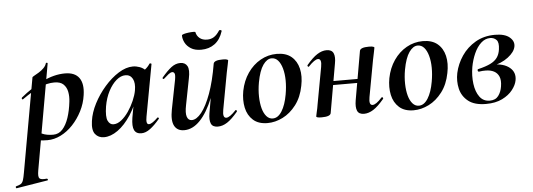

<svg xmlns="http://www.w3.org/2000/svg" viewBox="-125 -732 3233 1164"><g transform="rotate(-5 1491.5 -150.5)"><path d="M-67 275Q-70 276 -71.5 270Q-73 264 -69 263Q-49 258 -39.5 251.5Q-30 245 -25 229.5Q-20 214 -15 185L87 -386Q87 -389 99 -395.5Q111 -402 127.5 -412Q144 -422 157.5 -435.5Q171 -449 175 -464Q177 -468 182 -467Q187 -466 186 -462L73 178Q66 217 75.5 227Q85 237 120 233Q124 233 126 238Q128 243 123 244ZM145 1Q120 1 95.5 -2Q71 -5 57 -8L67 -70Q88 -54 115 -41.5Q142 -29 182 -29Q216 -29 239 -54.5Q262 -80 276.5 -123Q291 -166 297 -220Q301 -252 295.5 -280Q290 -308 271.5 -326Q253 -344 216 -344Q172 -344 125 -322.5Q78 -301 20 -260Q16 -256 12.5 -261Q9 -266 13 -270Q77 -323 147.5 -358Q218 -393 285 -393Q345 -393 371 -357Q397 -321 387 -253Q380 -202 356.5 -156Q333 -110 299.5 -74.5Q266 -39 226 -19Q186 1 145 1Z M488 13Q454 13 434.5 -11.5Q415 -36 423 -91Q430 -142 457.5 -195.5Q485 -249 525.5 -295.5Q566 -342 611.5 -370.5Q657 -399 699 -399Q719 -399 740 -391.5Q761 -384 776.5 -367.5Q792 -351 794 -324L734 -357Q751 -359 769.5 -373Q788 -387 801 -407Q803 -410 808.5 -408Q814 -406 813 -404L755 -89Q746 -42 766 -42Q776 -42 790 -51.5Q804 -61 820 -77Q823 -80 827 -76Q831 -72 828 -69Q797 -32 769.5 -11.5Q742 9 716 9Q684 9 672.5 -14.5Q661 -38 669 -89L694 -229L715 -246Q691 -164 653 -106Q615 -48 572 -17.5Q529 13 488 13ZM552 -60Q576 -60 600 -79Q624 -98 644.5 -128Q665 -158 679.5 -191.5Q694 -225 699 -253Q707 -298 693 -324Q679 -350 649 -350Q621 -350 594 -327Q567 -304 546 -264Q525 -224 516 -172Q506 -109 518 -84.5Q530 -60 552 -60Z M976 13Q934 13 916.5 -19.5Q899 -52 912 -119L947 -297Q952 -326 947.5 -335Q943 -344 934 -344Q924 -344 911 -334Q898 -324 882 -309Q878 -305 874 -309Q870 -313 874 -317Q906 -355 932 -375Q958 -395 987 -395Q1017 -395 1029.5 -372Q1042 -349 1031 -297L1000 -138Q990 -90 998 -67Q1006 -44 1027 -44Q1056 -44 1086.5 -82Q1117 -120 1144 -193.5Q1171 -267 1189 -374L1207 -373Q1188 -255 1153 -168Q1118 -81 1073 -34Q1028 13 976 13ZM1181 9Q1149 9 1139.5 -13.5Q1130 -36 1137 -77L1189 -374Q1194 -394 1245 -394Q1265 -394 1271.5 -391Q1278 -388 1278 -386Q1278 -382 1273 -360Q1268 -338 1263 -312L1222 -89Q1213 -40 1237 -40Q1247 -40 1261.5 -50Q1276 -60 1295 -80Q1298 -84 1302 -79.5Q1306 -75 1303 -71Q1267 -28 1238.5 -9.5Q1210 9 1181 9ZM1121 -464Q1083 -464 1059 -479Q1035 -494 1023.5 -516Q1012 -538 1012 -560Q1012 -565 1024.5 -568.5Q1037 -572 1053 -574Q1069 -576 1082 -576Q1095 -576 1095 -573Q1099 -551 1116.5 -536.5Q1134 -522 1162 -522Q1186 -522 1204 -533.5Q1222 -545 1238 -570Q1242 -575 1249 -572Q1256 -569 1254 -566Q1238 -515 1203.5 -489.5Q1169 -464 1121 -464Z M1483 14Q1428 14 1395.5 -15Q1363 -44 1353 -91Q1343 -138 1353 -193Q1365 -254 1397 -300.5Q1429 -347 1475 -373Q1521 -399 1574 -399Q1630 -399 1663 -371.5Q1696 -344 1707 -297.5Q1718 -251 1706 -193Q1693 -125 1657.5 -78.5Q1622 -32 1576 -9Q1530 14 1483 14ZM1517 -11Q1549 -11 1572.5 -48.5Q1596 -86 1607 -149Q1615 -194 1614.5 -234.5Q1614 -275 1605 -307Q1596 -339 1580 -357Q1564 -375 1541 -375Q1513 -375 1489 -341Q1465 -307 1452 -236Q1444 -191 1445 -150Q1446 -109 1454.5 -78Q1463 -47 1479 -29Q1495 -11 1517 -11Z M1813 8Q1794 8 1787 5.5Q1780 3 1780 0Q1780 -4 1785.5 -26Q1791 -48 1795 -74L1836 -297Q1845 -346 1821 -346Q1811 -346 1796.5 -336Q1782 -326 1763 -306Q1760 -302 1756 -306.5Q1752 -311 1755 -315Q1791 -358 1820 -376.5Q1849 -395 1877 -395Q1909 -395 1919 -372.5Q1929 -350 1921 -309L1869 -12Q1864 8 1813 8ZM1856 -181 1859 -205H2101L2098 -181ZM2071 9Q2039 9 2029.5 -13.5Q2020 -36 2027 -77L2079 -374Q2084 -394 2135 -394Q2155 -394 2161.5 -391Q2168 -388 2168 -386Q2168 -382 2163 -360Q2158 -338 2153 -312L2112 -89Q2103 -40 2127 -40Q2148 -40 2184 -80Q2188 -84 2192 -79.5Q2196 -75 2193 -71Q2157 -28 2128 -9.5Q2099 9 2071 9Z M2372 14Q2317 14 2284.5 -15Q2252 -44 2242 -91Q2232 -138 2242 -193Q2254 -254 2286 -300.5Q2318 -347 2364 -373Q2410 -399 2463 -399Q2519 -399 2552 -371.5Q2585 -344 2596 -297.5Q2607 -251 2595 -193Q2582 -125 2546.5 -78.5Q2511 -32 2465 -9Q2419 14 2372 14ZM2406 -11Q2438 -11 2461.5 -48.5Q2485 -86 2496 -149Q2504 -194 2503.5 -234.5Q2503 -275 2494 -307Q2485 -339 2469 -357Q2453 -375 2430 -375Q2402 -375 2378 -341Q2354 -307 2341 -236Q2333 -191 2334 -150Q2335 -109 2343.5 -78Q2352 -47 2368 -29Q2384 -11 2406 -11Z M2813 14Q2743 14 2705 -16Q2667 -46 2656 -92.5Q2645 -139 2655 -188Q2667 -243 2699.5 -291Q2732 -339 2783.5 -369Q2835 -399 2902 -399Q2962 -399 2991 -374.5Q3020 -350 3014 -318Q3008 -285 2967.5 -254Q2927 -223 2862 -209L2877 -220Q2941 -220 2976.5 -190.5Q3012 -161 3003 -113Q2998 -85 2975 -55.5Q2952 -26 2911.5 -6Q2871 14 2813 14ZM2837 -4Q2872 -4 2889.5 -27.5Q2907 -51 2912 -84Q2918 -121 2908.5 -143.5Q2899 -166 2878 -177Q2857 -188 2827 -188Q2818 -188 2808.5 -187.5Q2799 -187 2788 -185Q2781 -184 2779.5 -192Q2778 -200 2785 -201Q2831 -212 2858.5 -225.5Q2886 -239 2900.5 -259Q2915 -279 2919 -309Q2925 -351 2910 -366.5Q2895 -382 2872 -382Q2841 -382 2816 -359Q2791 -336 2774 -298Q2757 -260 2749 -216Q2740 -163 2746.5 -114Q2753 -65 2775.5 -34.5Q2798 -4 2837 -4Z"/></g></svg>

Font: Cormorant Garamond Light
Style: Italic
Weight: 300
Italic angle: -10°
Designer: Christian Thalmann (Catharsis Fonts)
Foundry: Catharsis Fonts
Version: Version 4.001